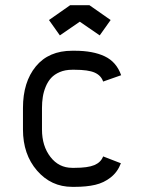

<svg xmlns="http://www.w3.org/2000/svg" viewBox="-20 -707 565 739"><path d="M324.2 -687 405.8 -629.9 363.8 -570.8 287.1 -623.5 210.4 -570.8 168.5 -629.9 250 -687ZM267.6 -438.5H257.8Q231 -438.5 210.2 -429.7Q189.5 -420.9 176.8 -407Q164.1 -393.1 156 -373.5Q147.9 -354 144.8 -334Q141.6 -314 141.6 -291.5V-208.5Q141.6 -145 174.1 -103Q206.5 -61 257.8 -61H267.6Q317.9 -61 343 -71.5Q368.2 -82 377 -105L445.3 -78.6Q432.6 -44.9 406.2 -24.2Q379.9 -3.4 346.4 4.4Q313 12.2 267.6 12.2H257.8Q176.8 12.2 122.6 -50.3Q68.4 -112.8 68.4 -208.5V-291.5Q68.4 -391.1 117.9 -451.4Q167.5 -511.7 257.8 -511.7H267.6Q337.9 -511.7 383.1 -490.2Q428.2 -468.8 446.3 -417.5L377 -393.1Q369.1 -416.5 344.5 -427.5Q319.8 -438.5 267.6 -438.5Z"/></svg>

Font: Anka/Coder Condensed
Style: Regular
Weight: 400
Width: 4
Monospace: yes
Version: Version 1.100